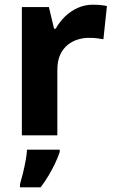

<svg xmlns="http://www.w3.org/2000/svg" viewBox="-20 -576 487 817"><path d="M375 -556Q390 -556 407.5 -554.5Q425 -553 435 -550L420 -409Q409 -411 394 -413Q379 -415 358 -415Q335 -415 311.5 -408Q288 -401 268 -385Q248 -369 236 -343Q224 -317 224 -277V0H73V-546H188L210 -454H217Q233 -483 257 -506Q281 -529 311 -542.5Q341 -556 375 -556ZM234 71Q226 95 214 120Q202 145 187 170.5Q172 196 153 221H65V208Q71 188 77.5 161.5Q84 135 89 108Q94 81 95 61H234Z"/></svg>

Font: Noto Sans Lao
Style: Bold
Weight: 700
Designer: Monotype Design Team
Foundry: Monotype Imaging Inc.
Version: Version 2.003